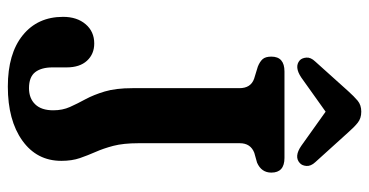

<svg xmlns="http://www.w3.org/2000/svg" viewBox="-246 -685 942 490"><g transform="rotate(90 225.0 -440.0)"><path d="M390.5 -125.5Q390.5 -63 338.8 -26Q287 11 201 11Q117 11 70 -27Q23 -65 23 -130Q23 -165.5 41.8 -187.5Q60.5 -209.5 91 -209.5Q118 -209.5 135 -191Q152 -172.5 152 -139V-103Q152 -74.5 164.2 -58.8Q176.5 -43 205 -43Q231 -43 246.2 -58.8Q261.5 -74.5 261.5 -105Q261.5 -128.5 253 -147.5Q244.5 -166.5 233.2 -187.2Q222 -208 213.5 -236.2Q205 -264.5 205 -307V-580Q205 -609 181 -617.5L150 -627Q137.5 -632 131 -639.2Q124.5 -646.5 124.5 -661.5Q124.5 -695 162.5 -695H383Q420.5 -695 420.5 -661.5Q420.5 -636 395 -625L370 -618Q345.5 -608.5 345.5 -581V-322.5Q345.5 -284 352.2 -258.2Q359 -232.5 367.8 -212.8Q376.5 -193 383.5 -172.8Q390.5 -152.5 390.5 -125.5ZM178 -738Q150.5 -719.5 134 -734Q128 -739.5 127 -750.8Q126 -762 137 -773.5L212.5 -857.5Q226 -872.5 237 -881.8Q248 -891 265 -891Q282 -891 293.2 -882Q304.5 -873 318 -857.5L394 -773.5Q404.5 -762 403.5 -750.8Q402.5 -739.5 396 -734Q379.5 -719 352 -738L265 -800Z"/></g></svg>

Font: Fraunces 144pt S100 SemiBold
Style: Regular
Weight: 600
Version: Version 1.000; ttfautohint (v1.8.3)